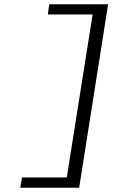

<svg xmlns="http://www.w3.org/2000/svg" viewBox="-20 -728 640 900"><path d="M75.2 151.9 83 104H293L414.1 -660.2H204.1L210.9 -708H486.8L351.1 151.9Z"/></svg>

Font: Office Code Pro Italic
Style: Regular
Weight: 400
Italic angle: -9°
Designer: Nathan Rutzky & Paul D. Hunt
Foundry: Adobe Systems Incorporated
Version: Version 1.004;PS 001.004;hotconv 1.0.70;makeotf.lib2.5.58329